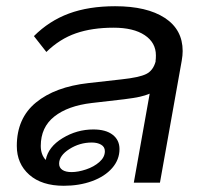

<svg xmlns="http://www.w3.org/2000/svg" viewBox="-20 -587 655 617"><path d="M567 -423Q567 -409 564 -392L494 0H410L461 -286Q447 -280 429 -276Q411 -272 379 -268L275 -256Q198 -247 154.5 -212.5Q111 -178 111 -118Q111 -90 127 -73Q135 -115 181 -143Q227 -171 280 -171Q320 -171 342 -154Q364 -137 364 -108Q364 -74 340.5 -47Q317 -20 276 -5Q235 10 185 10Q114 10 74 -25.5Q34 -61 34 -118Q34 -207 95.5 -257.5Q157 -308 264 -320L371 -332Q427 -338 449.5 -349Q472 -360 480 -389V-392Q481 -398 481 -409Q481 -450 445 -474Q409 -498 345 -498Q276 -498 224 -480Q172 -462 129 -420L89 -471Q138 -520 201.5 -543.5Q265 -567 350 -567Q452 -567 509.5 -529.5Q567 -492 567 -423ZM170 -61Q170 -48 180.5 -41Q191 -34 210 -34Q231 -34 256.5 -42.5Q282 -51 299.5 -66.5Q317 -82 317 -101Q317 -115 305 -122Q293 -129 275 -129Q236 -129 203 -108Q170 -87 170 -61Z"/></svg>

Font: KoHo Medium
Style: Italic
Weight: 500
Italic angle: -10°
Designer: Cadson Demak & Katatrad Team
Foundry: Cadson Demak Co.,Ltd.
Version: Version 1.000